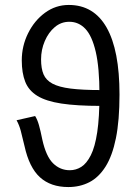

<svg xmlns="http://www.w3.org/2000/svg" viewBox="-20 -744 562 776"><path d="M256 12Q185 12 141.5 -27.5Q98 -67 79 -154Q70 -192 64 -215Q58 -238 47 -258L122 -275Q131 -261 137.5 -238Q144 -215 151 -180Q166 -112 194.5 -84Q223 -56 262 -56Q287 -56 308.5 -69.5Q330 -83 347 -116.5Q364 -150 373 -210Q382 -270 382 -362Q382 -470 367 -534.5Q352 -599 325 -627.5Q298 -656 260 -656Q227 -656 201.5 -634.5Q176 -613 161 -578Q146 -543 146 -504Q146 -467 156 -443.5Q166 -420 192 -406Q218 -392 265.5 -386Q313 -380 388 -380L387 -316Q290 -316 228 -325.5Q166 -335 131 -356.5Q96 -378 82 -413.5Q68 -449 68 -500Q68 -558 93.5 -609.5Q119 -661 162 -692.5Q205 -724 258 -724Q359 -724 411 -632.5Q463 -541 463 -362Q463 -257 448.5 -185.5Q434 -114 406.5 -70.5Q379 -27 341 -7.5Q303 12 256 12Z"/></svg>

Font: Source Sans 3
Style: Regular
Weight: 400
Designer: Paul D. Hunt
Foundry: Adobe
Version: Version 3.046;hotconv 1.0.118;makeotfexe 2.5.65603